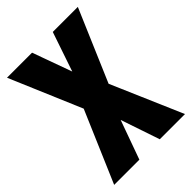

<svg xmlns="http://www.w3.org/2000/svg" viewBox="-205 -785 878 878"><g transform="rotate(-45 234.0 -346.5)"><path d="M301 -693H463L314 -345L463 0H300L236 -189L168 0H5L153 -345L5 -693H167L236 -502Z"/></g></svg>

Font: Khand
Style: Bold
Weight: 700
Designer: Devanagari: Sanchit Sawaria, Jyotish Sonowal; Latin: Satya Rajpurohit
Foundry: Indian Type Foundry
Version: Version 1.101;PS 1.0;hotconv 1.0.78;makeotf.lib2.5.61930; tt